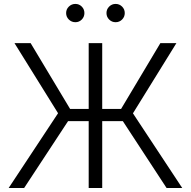

<svg xmlns="http://www.w3.org/2000/svg" viewBox="-20 -944 958 964"><path d="M493.2 -727.5V0H425.3V-727.5ZM23.4 0 271.5 -375.5 52.7 -727.5H133.8L332 -397H587.9L785.2 -727.5H865.7L647.5 -375L895 0H816.4L596.7 -335.9H321.8L101.1 0ZM560.5 -832.5Q541.5 -832.5 528.1 -845.9Q514.6 -859.4 514.6 -878.4Q514.6 -897.5 528.1 -910.9Q541.5 -924.3 560.5 -924.3Q579.6 -924.3 593 -910.9Q606.4 -897.5 606.4 -878.4Q606.4 -859.4 593 -845.9Q579.6 -832.5 560.5 -832.5ZM358.4 -832.5Q339.4 -832.5 325.7 -845.9Q312 -859.4 312 -878.4Q312 -897.5 325.7 -910.9Q339.4 -924.3 358.4 -924.3Q377.4 -924.3 390.6 -910.9Q403.8 -897.5 403.8 -878.4Q403.8 -859.4 390.6 -845.9Q377.4 -832.5 358.4 -832.5Z"/></svg>

Font: Inter 20pt Light
Style: Regular
Weight: 300
Version: Version 4.001;git-66647c0bb